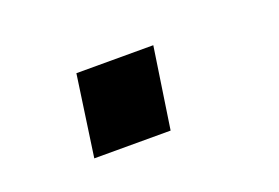

<svg xmlns="http://www.w3.org/2000/svg" viewBox="-38 -226 454 312"><g transform="rotate(-20 189.0 -70.0)"><path d="M85 0 105 -140H238L217 0Z"/></g></svg>

Font: Plus Jakarta Sans
Style: Bold Italic
Weight: 700
Italic angle: -8°
Designer: Gumpita Rahayu
Foundry: Tokotype
Version: Version 2.071; ttfautohint (v1.8.4.7-5d5b);gftools[0.9.29]